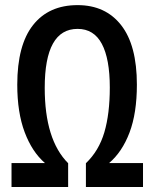

<svg xmlns="http://www.w3.org/2000/svg" viewBox="-20 -745 615 765"><path d="M289.1 -629.9Q158.2 -629.9 158.2 -395Q158.2 -188 251.5 -94.7V0H25.9V-95.2H159.2Q107.9 -139.6 78.4 -218Q48.8 -296.4 48.8 -407.7Q48.8 -565.4 111.6 -645Q174.3 -724.6 289.1 -724.6Q400.4 -724.6 462.9 -644.5Q525.4 -564.5 525.4 -407.7Q525.4 -294.4 496.1 -217Q466.8 -139.6 414.6 -95.2H549.8V0H322.3V-94.7Q374 -144 395.8 -218Q417.5 -292 417.5 -396Q417.5 -510.7 385.7 -570.3Q354 -629.9 289.1 -629.9Z"/></svg>

Font: Open Sans Condensed SemiBold
Style: Regular
Weight: 600
Width: 3
Designer: Monotype Design Team
Foundry: Monotype Imaging Inc.
Version: Version 3.000; ttfautohint (v1.8.4)